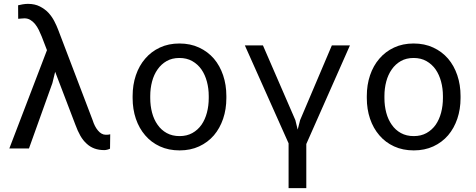

<svg xmlns="http://www.w3.org/2000/svg" viewBox="-20 -761 2440 984"><path d="M128.4 0 248.5 -335 262.7 -393.1 284.7 -335.4 366.2 -122.1Q377.9 -89.8 391.8 -65.4Q405.8 -41 423.8 -24.9Q441.4 -8.3 463.9 0Q486.3 8.3 515.1 8.3Q521 8.3 529.8 6.1Q538.6 3.9 543.9 1L544.9 -72.8Q539.1 -71.3 534.9 -70.8Q530.8 -70.3 522.5 -70.3Q510.7 -70.3 500.5 -76.2Q490.2 -82 481.9 -92.3Q473.6 -102.1 466.8 -115.2Q460 -128.4 454.6 -145.5L277.8 -609.4Q270.5 -628.9 258.5 -652.1Q246.6 -675.3 228.5 -695.3Q210 -714.8 184.1 -728Q158.2 -741.2 123 -741.2Q110.8 -741.2 96.2 -738.8Q81.5 -736.3 72.8 -733.9L73.2 -664.6Q79.6 -665 89.4 -666Q99.1 -667 105.5 -667Q122.1 -667 135.5 -658.9Q148.9 -650.9 159.7 -637.7Q170.4 -624.5 178.7 -607.7Q187 -590.8 193.8 -573.7L220.7 -503.9L27.8 0Z M659.7 -269V-258.3Q659.7 -201.2 676.3 -152.3Q692.9 -103.5 724.1 -67.4Q754.9 -31.2 799.6 -10.7Q844.2 9.8 900.4 9.8Q956.1 9.8 1000.5 -10.7Q1044.9 -31.2 1076.2 -67.4Q1106.9 -103.5 1123.5 -152.3Q1140.1 -201.2 1140.1 -258.3V-269Q1140.1 -326.2 1123.5 -375.2Q1106.9 -424.3 1076.2 -460.4Q1044.9 -496.6 1000.2 -517.3Q955.6 -538.1 899.4 -538.1Q843.8 -538.1 799.3 -517.3Q754.9 -496.6 724.1 -460.4Q692.9 -424.3 676.3 -375.2Q659.7 -326.2 659.7 -269ZM750 -258.3V-269Q750 -307.6 759.3 -343Q768.6 -378.4 787.6 -405.3Q806.2 -432.1 834 -448Q861.8 -463.9 899.4 -463.9Q937 -463.9 965.1 -448Q993.2 -432.1 1012.2 -405.3Q1030.8 -378.4 1040.3 -343Q1049.8 -307.6 1049.8 -269V-258.3Q1049.8 -219.2 1040.5 -183.8Q1031.2 -148.4 1012.7 -121.6Q993.7 -94.7 965.6 -79.1Q937.5 -63.5 900.4 -63.5Q862.8 -63.5 834.5 -79.1Q806.2 -94.7 787.6 -121.6Q768.6 -148.4 759.3 -183.8Q750 -219.2 750 -258.3Z M1680.7 -528.3 1518.1 -145.5 1505.9 -97.7H1505.4L1493.7 -145.5L1327.6 -528.3H1234.9L1459 -26.4V203.1H1549.8V-22.9L1773.4 -528.3Z M1859.9 -269V-258.3Q1859.9 -201.2 1876.5 -152.3Q1893.1 -103.5 1924.3 -67.4Q1955.1 -31.2 1999.8 -10.7Q2044.4 9.8 2100.6 9.8Q2156.2 9.8 2200.7 -10.7Q2245.1 -31.2 2276.4 -67.4Q2307.1 -103.5 2323.7 -152.3Q2340.3 -201.2 2340.3 -258.3V-269Q2340.3 -326.2 2323.7 -375.2Q2307.1 -424.3 2276.4 -460.4Q2245.1 -496.6 2200.4 -517.3Q2155.8 -538.1 2099.6 -538.1Q2043.9 -538.1 1999.5 -517.3Q1955.1 -496.6 1924.3 -460.4Q1893.1 -424.3 1876.5 -375.2Q1859.9 -326.2 1859.9 -269ZM1950.2 -258.3V-269Q1950.2 -307.6 1959.5 -343Q1968.8 -378.4 1987.8 -405.3Q2006.3 -432.1 2034.2 -448Q2062 -463.9 2099.6 -463.9Q2137.2 -463.9 2165.3 -448Q2193.4 -432.1 2212.4 -405.3Q2231 -378.4 2240.5 -343Q2250 -307.6 2250 -269V-258.3Q2250 -219.2 2240.7 -183.8Q2231.4 -148.4 2212.9 -121.6Q2193.8 -94.7 2165.8 -79.1Q2137.7 -63.5 2100.6 -63.5Q2063 -63.5 2034.7 -79.1Q2006.3 -94.7 1987.8 -121.6Q1968.8 -148.4 1959.5 -183.8Q1950.2 -219.2 1950.2 -258.3Z"/></svg>

Font: Roboto Mono
Style: Regular
Weight: 400
Monospace: yes
Designer: Google
Version: Version 3.000